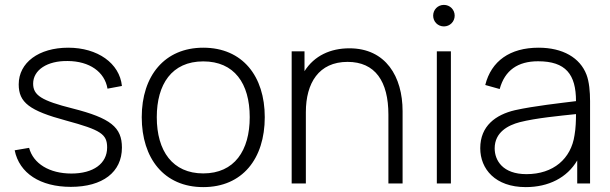

<svg xmlns="http://www.w3.org/2000/svg" viewBox="-20 -750 2492 785"><path d="M269.5 14C399.5 14 478.5 -46 478.5 -146.5C478.5 -229.5 432.5 -267 277 -306.5C149.5 -338.5 115.5 -360.5 115.5 -408C115.5 -464 173.5 -502 257 -500.5C345.5 -500 408 -456.5 419.5 -387.5L478.5 -398.5C469 -491.5 379 -555 259 -555C138.5 -555 56.5 -494 56.5 -405C56.5 -331 100 -297.5 250.5 -257C392.5 -218.5 418 -201.5 418 -147C418 -81 361.5 -40.5 272 -40.5C182 -40.5 116 -81 99 -145.5L40 -135.5C59 -41.5 145 14 269.5 14Z M811 15C970.5 15 1062.5 -100.5 1062.5 -271C1062.5 -438 972 -555 811 -555C653.5 -555 559.5 -440.5 559.5 -271C559.5 -103 650.5 15 811 15ZM811 -41C686 -41 621 -132 621 -271C621 -405 682 -499 811 -499C937.5 -499 1001 -409.5 1001 -271C1001 -134.5 938.5 -41 811 -41Z M1408.5 -552.5C1331.5 -552.5 1265 -522.5 1225 -459V-540H1172.5V0H1230.5V-291.5C1230.5 -410.5 1283.5 -497 1401 -497C1514 -497 1568 -417.5 1568 -281V0H1626V-295.5C1626 -436.5 1557.5 -552.5 1408.5 -552.5Z M1795 -642C1819.5 -642 1839 -661.5 1839 -686C1839 -710.5 1819.5 -730 1795 -730C1770 -730 1751 -710.5 1751 -686C1751 -661.5 1770 -642 1795 -642ZM1823.5 0V-540H1766V0Z M2378 -444.5C2351.5 -514 2281 -555 2182 -555C2065 -555 1988.5 -500.5 1964 -402.5L2023 -386C2044 -463 2097.5 -499.5 2180 -499.5C2293 -499.5 2335 -446 2335 -336.5C2271.5 -328.5 2164.5 -317 2085.5 -299.5C2007 -281 1943.5 -235.5 1943.5 -144C1943.5 -59 2005 15 2129.5 15C2223 15 2298.5 -23.5 2340 -94V0H2392.5V-336.5C2392.5 -375 2389 -415.5 2378 -444.5ZM2132.5 -38C2035.5 -38 2002.5 -94 2002.5 -143.5C2002.5 -209.5 2057.5 -238 2105 -250.5C2172 -267.5 2269 -276.5 2335 -283.5C2335 -259.5 2334 -224.5 2329 -197.5C2315 -101 2242.5 -38 2132.5 -38Z"/></svg>

Font: Hauora Light
Style: Regular
Weight: 300
Designer: Wayne Shih
Foundry: WCYS
Version: Version 1.001;hotconv 1.0.109;makeotfexe 2.5.65596